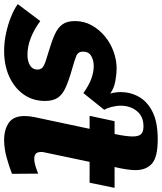

<svg xmlns="http://www.w3.org/2000/svg" viewBox="17 -827 784 930"><g transform="rotate(90 409.0 -362.0)"><path d="M191 10Q149 10 106.5 1Q64 -8 26.5 -23Q-11 -38 -36 -56L46 -165Q131 -103 209 -103Q241 -103 261 -115.5Q281 -128 281 -151Q281 -173 261.5 -182.5Q242 -192 196 -205Q145 -220 111.5 -235Q78 -250 62 -272.5Q46 -295 46 -333Q46 -377 66.5 -414Q87 -451 120.5 -478.5Q154 -506 195 -520.5Q236 -535 277 -535Q299 -535 335 -529Q371 -523 397 -504Q394 -514 392 -528Q390 -542 390 -554Q390 -602 413 -643Q436 -684 486 -709Q536 -734 619 -734Q705 -734 736.5 -706Q768 -678 768 -627Q768 -607 764 -580.5Q760 -554 753 -525H854L829 -404H728L682 -185Q680 -177 680 -171Q680 -151 688.5 -143.5Q697 -136 713 -136Q730 -136 749 -142Q768 -148 785 -155L786 -28Q750 -14 706.5 -2Q663 10 622 10Q572 10 539 -12.5Q506 -35 506 -89Q506 -110 511 -136L568 -404H505L531 -525H593Q599 -553 602 -575Q605 -597 605 -613Q605 -641 594 -653Q583 -665 556 -665Q508 -665 482 -633Q456 -601 456 -555Q456 -533 462 -510Q468 -487 476 -475L395 -374Q355 -402 323.5 -413Q292 -424 265 -424Q235 -424 214.5 -411.5Q194 -399 194 -372Q194 -348 215 -339.5Q236 -331 279 -319Q335 -303 369 -287.5Q403 -272 418 -249Q433 -226 433 -188Q433 -129 401.5 -84.5Q370 -40 315.5 -15Q261 10 191 10Z"/></g></svg>

Font: Raleway ExtraBold
Style: Italic
Weight: 800
Italic angle: -12°
Designer: Matt McInerney, Pablo Impallari, Rodrigo Fuenzalida
Foundry: Matt McInerney, Pablo Impallari, Rodrigo Fuenzalida
Version: Version 4.026